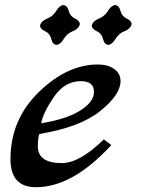

<svg xmlns="http://www.w3.org/2000/svg" viewBox="-20 -741 578 770"><path d="M124 9.8Q22 9.8 22 -103Q22 -261.2 135.7 -371.8Q249.5 -482.4 372.6 -482.4Q412.1 -482.4 437.7 -464.6Q463.4 -446.8 463.4 -415.5Q463.4 -361.3 382.1 -295.9Q300.8 -230.5 137.7 -203.6Q131.8 -188.5 131.8 -154.3Q131.8 -86.9 228 -86.9Q299.3 -86.9 396.5 -182.1L426.3 -159.2Q271.5 9.8 124 9.8ZM145 -246.6Q245.6 -262.7 301.3 -297.4Q356.9 -332 356.9 -373Q356.9 -415.5 304.2 -415.5Q239.7 -415.5 196.5 -352.8Q153.3 -290 145 -246.6ZM206.5 -561Q190.9 -562.5 185.5 -584.7Q180.2 -606.9 160.4 -616Q140.6 -625 140.6 -638.7Q145 -656.7 168.7 -666.3Q192.4 -675.8 205.6 -697.5Q218.8 -719.2 234.4 -720.7Q250 -719.2 255.6 -697.5Q261.2 -675.8 280.8 -666.5Q300.3 -657.2 300.3 -644Q295.9 -625.5 272.5 -616.2Q249 -606.9 235.6 -584.7Q222.2 -562.5 206.5 -561ZM414.1 -561Q398.4 -562.5 393.1 -584.7Q387.7 -606.9 367.9 -616Q348.1 -625 348.1 -638.7Q352.5 -656.7 376.2 -666.3Q399.9 -675.8 413.1 -697.5Q426.3 -719.2 441.9 -720.7Q457.5 -719.2 463.1 -697.5Q468.8 -675.8 488.3 -666.5Q507.8 -657.2 507.8 -644Q503.4 -625.5 480 -616.2Q456.5 -606.9 443.1 -584.7Q429.7 -562.5 414.1 -561Z"/></svg>

Font: Kelvinch
Style: Bold Italic
Weight: 700
Italic angle: -10°
Designer: Paul James Miller
Foundry: High-Logic / Made with FontCreator
Version: Version 3.30 September 23, 2016